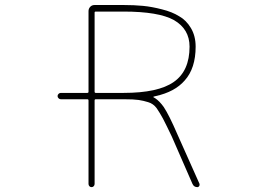

<svg xmlns="http://www.w3.org/2000/svg" viewBox="-20 -773 1040 770"><path d="M771.5 -22.5Q757.8 -22.5 752 -35.2L668.9 -225.6Q646.5 -272.5 633.8 -296.9Q621.1 -320.3 608.4 -338.9Q594.7 -357.4 574.2 -363.3Q555.7 -369.1 536.1 -372.1Q516.6 -375 475.6 -375H364.3Q359.4 -375 359.4 -370.1V-35.2Q359.4 -30.3 356 -26.4Q352.5 -22.5 347.2 -22.5Q341.8 -22.5 338.4 -26.4Q335 -30.3 335 -35.2V-370.1Q335 -375 330.1 -375H223.6Q218.8 -375 214.8 -378.9Q210.9 -382.8 210.9 -387.7Q210.9 -392.6 214.8 -396.5Q218.8 -400.4 223.6 -400.4H330.1Q335 -400.4 335 -405.3V-728.5Q335 -738.3 341.8 -745.6Q348.6 -752.9 359.4 -752.9H475.6Q517.6 -752.9 553.2 -749.5Q588.9 -746.1 629.9 -735.4Q669.9 -725.6 698.2 -708Q726.6 -692.4 745.6 -660.6Q764.6 -628.9 764.6 -585.9Q764.6 -499 720.7 -450.2Q680.7 -404.3 604.5 -387.7L596.7 -385.7Q595.7 -385.7 595.2 -384.8Q594.7 -383.8 595.7 -382.8L602.5 -378.9Q620.1 -367.2 636.7 -343.8Q658.2 -311.5 691.4 -234.4L780.3 -35.2Q780.3 -33.2 780.3 -31.2Q780.3 -29.3 779.3 -27.3Q776.4 -22.5 771.5 -22.5ZM359.4 -405.3Q359.4 -400.4 364.3 -400.4H475.6Q614.3 -400.4 676.8 -444.3Q740.2 -488.3 740.2 -585.9Q740.2 -656.2 677.7 -692.4Q616.2 -726.6 475.6 -726.6H364.3Q359.4 -726.6 359.4 -722.7Z"/></svg>

Font: Rounded Mgen+ 1mn thin
Style: Regular
Weight: 100
Designer: [Source Han Sans]
Ryoko NISHIZUKA  (kana & ideographs); Paul D. Hunt (Latin, Greek & Cyrillic); Wenlong ZHANG  (bopomofo
Version: Version 1.059.20150602